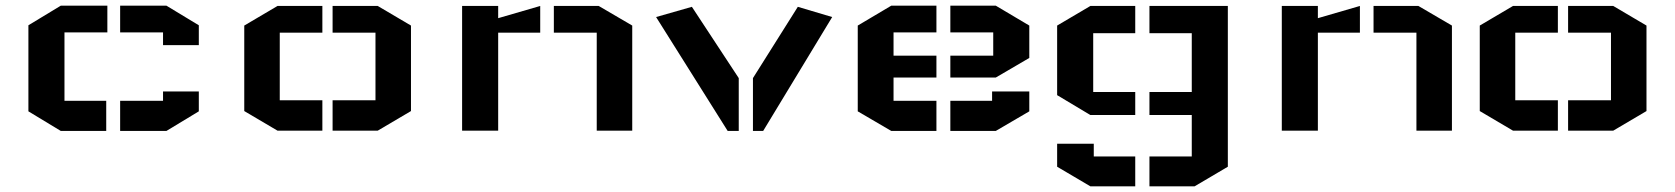

<svg xmlns="http://www.w3.org/2000/svg" viewBox="-20 -461 5897 676"><path d="M80 -372 194 -441H358V-347H207V-106H354V0H194L80 -69ZM680 -302V-372L566 -441H403V-347H554V-302ZM680 -139V-69L566 0H403V-106H554V-139Z M840 -371 957 -440H1115V-346H965V-108H1115V-1H957L840 -70ZM1427 -371 1310 -440H1151V-346H1302V-108H1151V-1H1310L1427 -70Z M1607 -440H1734V-397L1882 -440V-346H1734V-1H1607ZM2206 -371 2088 -440H1930V-346H2081V-1H2206Z M2416 -437 2581 -186V0H2542L2290 -401ZM2789 -437 2631 -186V0H2667L2910 -401Z M3604 -257 3486 -188H3326V-265H3477V-347H3326V-441H3486L3604 -371ZM3604 -139V-69L3486 0H3326V-106H3473V-139ZM3000 -69 3118 0H3277V-106H3126V-188H3277V-265H3126V-347H3277V-441H3118L3000 -371Z M3702 45V126L3819 195H3977V90H3831V45ZM3702 -371 3819 -440H3977V-344H3829V-137H3977V-56H3819L3702 -126ZM4303 -440H4027V-344H4176V-137H4027V-56H4176V90H4027V195H4186L4303 126Z M4493 -440H4620V-397L4768 -440V-346H4620V-1H4493ZM5092 -371 4974 -440H4816V-346H4967V-1H5092Z M5190 -371 5307 -440H5465V-346H5315V-108H5465V-1H5307L5190 -70ZM5777 -371 5660 -440H5501V-346H5652V-108H5501V-1H5660L5777 -70Z"/></svg>

Font: Wallpoet
Style: Regular
Weight: 400
Designer: Lars Berggren
Foundry: Lars Berggren
Version: Version 1.000